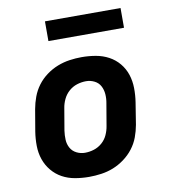

<svg xmlns="http://www.w3.org/2000/svg" viewBox="-81 -785 763 863"><g transform="rotate(-10 300.0 -353.5)"><path d="M257 8Q224 8 192.5 2.5Q161 -3 134.5 -17.5Q108 -32 88.5 -55.5Q69 -79 59 -108Q49 -137 48.5 -169.5Q48 -202 53 -234L70 -334Q75 -362 85 -389Q95 -416 112.5 -439.5Q130 -463 154.5 -481Q179 -499 206 -509.5Q233 -520 261 -524Q289 -528 316 -528Q349 -528 380.5 -522.5Q412 -517 439 -502.5Q466 -488 485.5 -464.5Q505 -441 514.5 -412Q524 -383 524.5 -350.5Q525 -318 520 -286L504 -186Q499 -158 489 -131Q479 -104 461 -80.5Q443 -57 418.5 -39Q394 -21 367.5 -10.5Q341 0 312.5 4Q284 8 257 8ZM257 -102Q278 -102 298.5 -108.5Q319 -115 335.5 -129.5Q352 -144 361 -164Q370 -184 373 -204L390 -304Q394 -325 392.5 -345.5Q391 -366 382 -383Q373 -400 355 -409Q337 -418 317 -418Q296 -418 275.5 -411.5Q255 -405 238.5 -390.5Q222 -376 212.5 -356Q203 -336 200 -316L183 -216Q180 -195 181 -174.5Q182 -154 191.5 -137Q201 -120 219 -111Q237 -102 257 -102ZM182 -625V-715H527V-625Z"/></g></svg>

Font: Iosevka Extrabold Extended
Style: Italic
Weight: 800
Width: 7
Italic angle: -9°
Monospace: yes
Designer: Belleve Invis
Foundry: Belleve Invis
Version: Version 32.5.0; ttfautohint (v1.8.4)